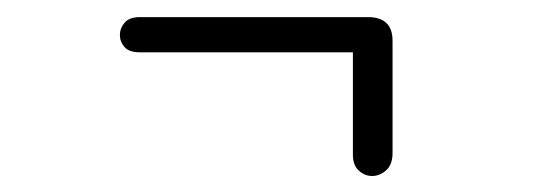

<svg xmlns="http://www.w3.org/2000/svg" viewBox="-20 -287 645 229"><path d="M423.8 -77.1Q415 -77.1 408 -83.5Q400.9 -89.8 400.9 -102.5V-224.6H147Q133.8 -224.6 128.4 -231Q123 -237.3 123 -245.1Q123 -253.4 128.7 -260Q134.3 -266.6 147 -266.6H418.9Q448.2 -266.6 448.2 -238.3V-104.5Q448.2 -90.8 440.7 -84Q433.1 -77.1 423.8 -77.1Z"/></svg>

Font: Cutive Mono
Style: Regular
Weight: 400
Designer: Vernon Adams
Foundry: Vernon Adams
Version: Version 1.110; ttfautohint (v1.8.4.7-5d5b)